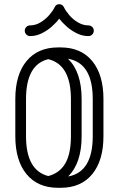

<svg xmlns="http://www.w3.org/2000/svg" viewBox="-20 -890 566 915"><path d="M53 -418Q53 -534 106.5 -599Q160 -664 257 -664H269Q366 -664 419.5 -599Q473 -534 473 -418V-241Q473 -125 419.5 -60Q366 5 269 5H257Q160 5 106.5 -60Q53 -125 53 -241ZM369 -241Q369 -113 305 -49Q422 -70 422 -241V-418Q422 -590 304 -610Q369 -547 369 -418ZM104 -418V-241Q104 -78 210 -51Q264 -65 291 -111Q318 -157 318 -241V-418Q318 -582 210 -608Q104 -582 104 -418ZM240 -855Q247 -870 262 -870Q278 -870 285 -855Q293 -838 310.5 -817.5Q328 -797 352 -783Q376 -769 401 -769Q412 -769 419.5 -761.5Q427 -754 427 -744Q427 -733 419.5 -725.5Q412 -718 401 -718Q373 -718 346.5 -731Q320 -744 298.5 -763Q277 -782 262 -801Q248 -782 226.5 -763Q205 -744 178.5 -731Q152 -718 123 -718Q113 -718 105.5 -725.5Q98 -733 98 -744Q98 -754 105.5 -761.5Q113 -769 123 -769Q149 -769 172.5 -783Q196 -797 214 -817.5Q232 -838 240 -855Z"/></svg>

Font: Libertine Sup
Style: Regular
Weight: 400
Designer: Bastien Sozeau
Foundry: NBR — Bastien Sozeau
Version: Version 2.003; ttfautohint (v1.8.4.7-5d5b);gftools[0.9.33]